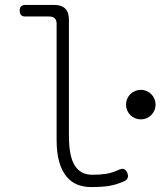

<svg xmlns="http://www.w3.org/2000/svg" viewBox="-20 -750 652 780"><path d="M260 -200Q260 -114 284 -77Q308 -40 355 -40Q387 -40 412 -44Q437 -48 462 -60Q474 -66 482.5 -63.5Q491 -61 496 -50Q502 -38 499 -28.5Q496 -19 485 -14Q454 0 424.5 5Q395 10 350 10Q320 10 294.5 0Q269 -10 250 -33Q231 -56 220.5 -92.5Q210 -129 210 -182V-653Q210 -668 202.5 -675.5Q195 -683 180 -683H83Q71 -683 65.5 -689Q60 -695 60 -707Q60 -719 66 -724.5Q72 -730 84 -730H200Q230 -730 245 -715Q260 -700 260 -670ZM492 -325Q492 -337 496.5 -348Q501 -359 509.5 -367.5Q518 -376 529 -380.5Q540 -385 552 -385Q564 -385 575 -380.5Q586 -376 594.5 -367.5Q603 -359 607.5 -348Q612 -337 612 -325Q612 -313 607.5 -302Q603 -291 594.5 -282.5Q586 -274 575 -269.5Q564 -265 552 -265Q540 -265 529 -269.5Q518 -274 509.5 -282.5Q501 -291 496.5 -302Q492 -313 492 -325Z"/></svg>

Font: Maple Mono Thin
Style: Regular
Weight: 250
Monospace: yes
Designer: subframe7536
Version: Version 7.000